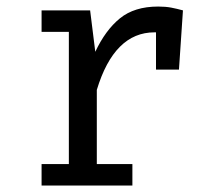

<svg xmlns="http://www.w3.org/2000/svg" viewBox="-20 -572 655 592"><path d="M108.2 0V-66.2H192.3V-473.8H108.2V-540H257.9L273.8 -412.3Q305.1 -479 349.7 -515.4Q394.4 -551.8 467.7 -551.8Q490.3 -551.8 507.9 -548.5Q525.6 -545.1 544.1 -540L531.8 -357.4H461V-472.3Q459 -472.3 456.4 -472.3Q332.3 -472.3 278.5 -294.9V-66.2H388.2V0Z"/></svg>

Font: FiraCode Nerd Font
Style: Regular
Weight: 400
Designer: Carrois Corporate, Edenspiekermann AG, Nikita Prokopov
Foundry: Carrois Corporate, Edenspiekermann AG, Nikita Prokopov
Version: Version 6.002;Nerd Fonts 3.4.0